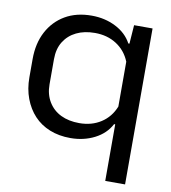

<svg xmlns="http://www.w3.org/2000/svg" viewBox="-80 -603 747 839"><g transform="rotate(10 294.0 -183.5)"><path d="M443 167V-84H438Q415 -40 367 -15.5Q319 9 260 9Q209 9 168 -7.5Q127 -24 98.5 -54.5Q70 -85 54 -127.5Q38 -170 38 -221V-302Q38 -372 65.5 -424Q93 -476 142.5 -505Q192 -534 260 -534Q319 -534 367 -509.5Q415 -485 438 -442H443L449 -525H531V167ZM287 -62Q342 -62 383 -88.5Q424 -115 443 -163V-362Q424 -409 383 -435.5Q342 -462 287 -462Q240 -462 205 -445Q170 -428 150 -396Q130 -364 130 -318V-206Q130 -162 150 -129Q170 -96 205 -79Q240 -62 287 -62Z"/></g></svg>

Font: Hubot Sans
Style: Regular
Weight: 400
Designer: Deni Anggara
Foundry: GitHub, Inc., Subsidiary of Microsoft Corporation
Version: Version 2.000